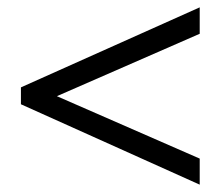

<svg xmlns="http://www.w3.org/2000/svg" viewBox="-20 -632 602 523"><path d="M524 -612V-540L135 -370L524 -200V-129L37 -348V-394Z"/></svg>

Font: Ledger
Style: Regular
Weight: 400
Designer: Denis Masharov
Foundry: Denis Masharov
Version: 1.001